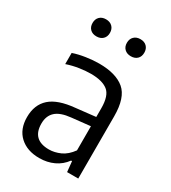

<svg xmlns="http://www.w3.org/2000/svg" viewBox="-187 -856 855 961"><g transform="rotate(30 240.0 -375.5)"><path d="M195 9Q124.5 9 82.2 -30Q40 -69 40 -138.5Q40 -210 84.8 -250.2Q129.5 -290.5 227.5 -299.5L340 -312V-362.5Q340 -435 307.5 -460.5Q275 -486 209.5 -486Q180.5 -486 144.5 -480.8Q108.5 -475.5 73 -463.5V-528Q105 -539 145 -545Q185 -551 220 -551Q317 -551 366.5 -509.2Q416 -467.5 416 -359.5V0H351.5L345.5 -60H340Q315.5 -26 277.8 -8.5Q240 9 195 9ZM118.5 -146.5Q118.5 -52.5 215.5 -52.5Q247.5 -52.5 280.5 -67.2Q313.5 -82 340 -119V-258.5L233 -247Q173 -241 145.8 -216Q118.5 -191 118.5 -146.5ZM337.5 -661.5Q314.5 -661.5 300.8 -674.8Q287 -688 287 -710.5Q287 -733 300.8 -746.5Q314.5 -760 337.5 -760Q360.5 -760 374 -746.5Q387.5 -733 387.5 -710.5Q387.5 -688 374 -674.8Q360.5 -661.5 337.5 -661.5ZM138.5 -661.5Q115.5 -661.5 102 -674.8Q88.5 -688 88.5 -710.5Q88.5 -733 102 -746.5Q115.5 -760 138.5 -760Q161.5 -760 175.2 -746.5Q189 -733 189 -710.5Q189 -688 175.2 -674.8Q161.5 -661.5 138.5 -661.5Z"/></g></svg>

Font: Encode Sans SemiCondensed SemiCondensed
Style: Regular
Weight: 400
Width: 4
Designer: Multiple Designers
Foundry: Impallari Type
Version: Version 3.000; ttfautohint (v1.8.3) -l 8 -r 50 -G 200 -x 14 